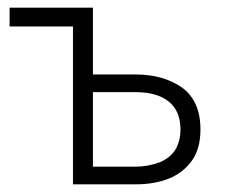

<svg xmlns="http://www.w3.org/2000/svg" viewBox="-20 -480 592 500"><path d="M334 -286H201V-240H334Q388 -240 419 -216Q450 -191 450 -143Q450 -112 436 -89Q422 -68 395 -57Q364 -46 334 -46H201V0H334Q382 0 420 -15Q457 -30 480 -62Q502 -93 502 -143Q502 -217 454 -252Q405 -286 334 -286ZM222 0V-460H5V-411H170V0Z"/></svg>

Font: NM-font
Style: Light
Weight: 500
Designer: ""
Foundry: ""
Version: ""